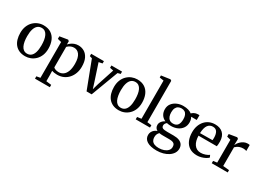

<svg xmlns="http://www.w3.org/2000/svg" viewBox="-25 -1789 4113 3022"><g transform="rotate(30 2031.0 -278.5)"><path d="M30 -271Q30 -341 51.8 -394.5Q73.5 -448 110.8 -484.2Q148 -520.5 194.5 -539.2Q241 -558 290.5 -558Q376 -558 430.8 -521Q485.5 -484 512 -420.2Q538.5 -356.5 538.5 -276Q538.5 -205.5 516.8 -152Q495 -98.5 457.8 -62.2Q420.5 -26 374 -7.5Q327.5 11 277.5 11Q214 11 167.2 -10.2Q120.5 -31.5 90 -69.5Q59.5 -107.5 44.8 -159Q30 -210.5 30 -271ZM285 -39.5Q327.5 -39.5 357.2 -64.5Q387 -89.5 402.5 -140Q418 -190.5 418 -266.5Q418 -317.5 411 -361.2Q404 -405 388.2 -438Q372.5 -471 347.2 -489.2Q322 -507.5 285 -507.5Q242 -507.5 212 -482.5Q182 -457.5 166 -407.2Q150 -357 150 -280.5Q150 -229 157.5 -185.2Q165 -141.5 181 -108.5Q197 -75.5 222.8 -57.5Q248.5 -39.5 285 -39.5Z M591 238V195.5L659 183.5V-466.5L590 -484.5V-531L731 -554H738L757.5 -537.5L757 -478.5Q771.5 -495.5 795.2 -514Q819 -532.5 851.8 -545.2Q884.5 -558 924.5 -558Q982.5 -558 1030.8 -529.8Q1079 -501.5 1107.8 -442.5Q1136.5 -383.5 1136.5 -291.5Q1136.5 -228 1117 -173.2Q1097.5 -118.5 1061.2 -77Q1025 -35.5 974 -12.2Q923 11 859.5 11Q833.5 11 806.5 6.8Q779.5 2.5 763.5 -3.5L766 79V183.5L861 195.5V238ZM860 -36Q906.5 -36 942.5 -61.5Q978.5 -87 999.2 -140.5Q1020 -194 1020 -277.5Q1020 -334.5 1009.5 -375.5Q999 -416.5 980 -442.2Q961 -468 936.2 -480.2Q911.5 -492.5 883.5 -492.5Q856 -492.5 833 -484Q810 -475.5 792.8 -463.5Q775.5 -451.5 766 -440.5V-68.5Q773.5 -57 799.5 -46.5Q825.5 -36 860 -36Z M1394.5 6 1206.5 -487.5 1161.5 -501V-543H1393V-501L1327.5 -487.5L1426.5 -186.5L1462.5 -73L1494 -183.5L1593.5 -487.5L1529 -501V-543H1722.5V-501L1672 -487.5L1487 6Z M1732.5 -271Q1732.5 -341 1754.2 -394.5Q1776 -448 1813.2 -484.2Q1850.5 -520.5 1897 -539.2Q1943.5 -558 1993 -558Q2078.5 -558 2133.2 -521Q2188 -484 2214.5 -420.2Q2241 -356.5 2241 -276Q2241 -205.5 2219.2 -152Q2197.5 -98.5 2160.2 -62.2Q2123 -26 2076.5 -7.5Q2030 11 1980 11Q1916.5 11 1869.8 -10.2Q1823 -31.5 1792.5 -69.5Q1762 -107.5 1747.2 -159Q1732.5 -210.5 1732.5 -271ZM1987.5 -39.5Q2030 -39.5 2059.8 -64.5Q2089.5 -89.5 2105 -140Q2120.5 -190.5 2120.5 -266.5Q2120.5 -317.5 2113.5 -361.2Q2106.5 -405 2090.8 -438Q2075 -471 2049.8 -489.2Q2024.5 -507.5 1987.5 -507.5Q1944.5 -507.5 1914.5 -482.5Q1884.5 -457.5 1868.5 -407.2Q1852.5 -357 1852.5 -280.5Q1852.5 -229 1860 -185.2Q1867.5 -141.5 1883.5 -108.5Q1899.5 -75.5 1925.2 -57.5Q1951 -39.5 1987.5 -39.5Z M2358.5 -53.5V-747.5L2282.5 -759V-797L2439 -819H2445L2465.5 -804V-53L2544 -43V0H2284V-43Z M2812.5 262Q2755.5 262 2711.2 252Q2667 242 2636.8 223.2Q2606.5 204.5 2590.8 177Q2575 149.5 2575 114Q2575 83 2588 57.8Q2601 32.5 2623 14.5Q2645 -3.5 2672 -13Q2648 -26 2635.5 -46.8Q2623 -67.5 2623 -97.5Q2623 -120.5 2634 -141.2Q2645 -162 2663.5 -179Q2682 -196 2704 -206.5Q2652 -230 2626.8 -271.8Q2601.5 -313.5 2601.5 -369Q2601.5 -428.5 2634 -470.8Q2666.5 -513 2718.8 -535.5Q2771 -558 2830 -558Q2882.5 -558 2922 -546.2Q2961.5 -534.5 2987.5 -513Q2998.5 -527.5 3027.8 -543Q3057 -558.5 3092.5 -558.5H3121V-471.5H3019Q3026.5 -461 3031.8 -447Q3037 -433 3040 -416.8Q3043 -400.5 3043 -382.5Q3043.5 -322.5 3013.8 -278.5Q2984 -234.5 2932.8 -210.5Q2881.5 -186.5 2816.5 -186.5Q2796 -186.5 2776.2 -188.5Q2756.5 -190.5 2739.5 -194.5Q2725.5 -183 2715.5 -168.2Q2705.5 -153.5 2705.5 -135Q2705.5 -101 2729.5 -89.2Q2753.5 -77.5 2811 -77.5H2928Q2990.5 -77.5 3031 -61.2Q3071.5 -45 3091.2 -14.8Q3111 15.5 3111 57.5Q3111 102.5 3087.8 139.8Q3064.5 177 3023.2 204.5Q2982 232 2928 247Q2874 262 2812.5 262ZM2823 210.5Q2871.5 210.5 2913 195.8Q2954.5 181 2980.2 153.8Q3006 126.5 3006 87.5Q3006 61.5 2997.5 43.8Q2989 26 2965.5 16.5Q2942 7 2898 7H2783Q2763.5 7 2746.5 5.8Q2729.5 4.5 2716 1.5Q2698.5 17 2688 39.8Q2677.5 62.5 2677.5 95.5Q2677.5 132 2693.2 157.8Q2709 183.5 2741 197Q2773 210.5 2823 210.5ZM2825 -235Q2881 -235 2907.2 -270.8Q2933.5 -306.5 2933.5 -374.5Q2933.5 -419.5 2921 -449.5Q2908.5 -479.5 2884.2 -495Q2860 -510.5 2825 -510.5Q2791.5 -510.5 2766.2 -496.5Q2741 -482.5 2726.8 -453Q2712.5 -423.5 2712.5 -376.5Q2712.5 -335 2724.2 -303Q2736 -271 2760.8 -253Q2785.5 -235 2825 -235Z M3400 11Q3317.5 11 3262.8 -24.5Q3208 -60 3181 -123.5Q3154 -187 3154 -270.5Q3154 -336.5 3173.2 -389.5Q3192.5 -442.5 3227 -480.2Q3261.5 -518 3308 -537.8Q3354.5 -557.5 3409 -557.5Q3502 -557.5 3553.8 -507Q3605.5 -456.5 3608 -362Q3608 -331.5 3606.5 -309.8Q3605 -288 3601.5 -271.5H3269Q3269.5 -224.5 3280 -184.8Q3290.5 -145 3310.8 -115.8Q3331 -86.5 3361.2 -70.5Q3391.5 -54.5 3431.5 -54.5Q3472.5 -54.5 3514 -69Q3555.5 -83.5 3578 -101.5L3596 -62Q3578.5 -43.5 3547.8 -27Q3517 -10.5 3478.5 0.2Q3440 11 3400 11ZM3269 -318 3495 -320.5Q3496 -330.5 3496.8 -342.8Q3497.5 -355 3497.5 -365Q3497.5 -429.5 3474 -468.8Q3450.5 -508 3395 -508Q3368 -508 3345.8 -497.2Q3323.5 -486.5 3306.8 -463.8Q3290 -441 3280.5 -404.8Q3271 -368.5 3269 -318Z M3666 0V-42.5L3735.5 -51.5V-466.5L3667 -484.5V-531.5L3803.5 -554H3811.5L3832 -537.5V-515L3829.5 -427.5L3832 -429Q3836 -439.5 3849.2 -459.8Q3862.5 -480 3884.8 -501Q3907 -522 3937.5 -536.8Q3968 -551.5 4005.5 -551.5Q4019 -551.5 4027 -550Q4035 -548.5 4040 -547V-437.5Q4034.5 -442 4020.5 -445.8Q4006.5 -449.5 3984.5 -449.5Q3949 -449.5 3922.2 -440.8Q3895.5 -432 3876.5 -419Q3857.5 -406 3844 -392.5V-52.5L3956 -42V0Z"/></g></svg>

Font: Merriweather 48pt Medium
Style: Regular
Weight: 500
Version: Version 2.100